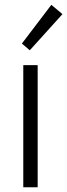

<svg xmlns="http://www.w3.org/2000/svg" viewBox="-20 -789 283 809"><path d="M78.1 -514.6H138.7V0H78.1ZM72.3 -605.5 196.3 -768.6 243.2 -729.5 105.5 -577.1Z"/></svg>

Font: Reddit Sans Chocolate Light
Style: Regular
Weight: 300
Designer: Stephen Hutchings
Foundry: Reddit
Version: Version 1.013